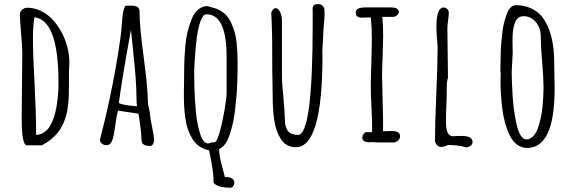

<svg xmlns="http://www.w3.org/2000/svg" viewBox="-20 -698 2793 930"><path d="M82 -538.6Q87.9 -472.2 87.9 -439.9Q87.9 -387.7 86.4 -282.7Q85 -178.2 85 -125Q85 5.9 110.4 5.9H182.6Q208 -7.3 229 -24.4Q249.5 -42 262.9 -59.3Q276.4 -76.7 286.1 -98.6Q295.9 -121.1 301.3 -141.4Q306.6 -161.6 309.6 -188.5Q312.5 -213.9 313.2 -234.6Q314 -255.4 314 -289.1V-344.2L314.9 -370.6L315.9 -394.5Q315.9 -431.6 306.6 -468.3Q297.4 -505.4 279.3 -539.8Q261.2 -574.2 236.3 -601.6Q211.4 -628.9 178.7 -644.8Q146 -660.6 111.3 -660.6Q98.1 -660.6 87.2 -650.6Q76.2 -640.6 76.2 -627.9Q76.2 -604.5 82 -538.6ZM147.5 -289.6Q139.6 -432.1 139.6 -510.3Q139.6 -574.7 147 -614.3Q263.2 -600.6 263.2 -298.8Q263.2 -275.9 262.7 -264.2Q261.7 -245.1 259 -219.2Q256.3 -193.4 252 -171.9Q247.1 -147.5 238.8 -123.8Q230.5 -100.1 220.2 -84Q208.5 -66.4 191.4 -55.7Q174.3 -44.9 154.8 -44.9V-68.8Q154.8 -142.6 147.5 -289.6Z M665 -23.9Q665 -5.4 676 2Q687 9.3 709.5 9.3Q726.1 2.9 726.1 -19V-20Q726.1 -35.6 716.8 -82Q707 -130.9 707 -141.6Q707 -149.9 701.7 -172.4Q696.3 -194.8 696.3 -203.1Q696.3 -267.1 676.3 -418.9Q655.8 -568.8 655.8 -645Q655.8 -657.2 646 -663.8Q636.2 -670.4 621.6 -670.4H587.9Q580.1 -659.2 576.2 -637Q572.3 -614.7 569.8 -577.6Q568.4 -558.6 566.4 -537.1Q533.2 -288.6 466.3 -30.3L465.3 -26.4Q463.9 -22.9 463.9 -21.5Q463.9 -10.3 473.6 -2.4Q483.4 5.4 495.6 5.4Q507.8 5.4 516.1 -4.4Q528.8 -20 535.2 -69.3Q543.5 -133.3 551.8 -162.1L650.4 -147.5L654.3 -126Q665 -55.7 665 -23.9ZM555.7 -199.2Q568.8 -302.2 614.3 -553.7Q618.2 -509.3 625 -450.2Q633.3 -371.6 637.2 -319.6Q641.1 -267.6 641.1 -220.2Q641.1 -197.8 644 -183.1Q572.3 -188.5 555.7 -199.2Z M1115.2 187.5Q1115.2 159.2 1068.8 159.2Q1064.9 140.6 1058.1 117.2Q1049.3 85.4 1045.4 64.2Q1041.5 43 1041.5 23.9Q1074.2 9.8 1092.8 -46.4Q1102.5 -76.7 1108.9 -105.5Q1115.2 -134.3 1119.1 -168.9Q1123.5 -210.4 1126 -239Q1128.4 -267.6 1129.4 -300.3Q1130.9 -347.7 1130.9 -396.5Q1130.9 -445.8 1126 -493.2Q1123 -520 1116.5 -542.5Q1109.9 -564.9 1098.6 -589.8Q1077.1 -636.2 1030.3 -654.8Q1022.5 -658.2 1008.3 -661.6Q990.7 -666 984.9 -668.5Q960.4 -668.5 940.4 -652.1Q920.4 -635.7 908.7 -606.4Q896.5 -575.7 888.7 -544.7Q880.9 -513.7 877.9 -478Q872.1 -411.6 872.1 -368.2Q872.1 -336.4 871.6 -309.6L870.6 -248.5Q870.6 -210.4 872.1 -182.6Q873.5 -154.8 877.9 -124.5Q882.3 -93.8 890.6 -70.1Q898.9 -46.4 912.6 -24.4Q939 18.6 992.7 30.3L997.1 52.2L1002 75.7Q1006.8 101.6 1009.3 120.6Q1010.3 129.9 1012.2 142.1Q1014.6 163.6 1014.6 188Q1036.1 210.9 1091.8 210.9V211.9Q1102.1 211.9 1108.6 204.8Q1115.2 197.8 1115.2 187.5ZM1077.6 -424.3V-249.5Q1077.6 -223.1 1067.4 -163.3Q1057.1 -103.5 1043.5 -56.2Q1029.8 -8.8 1019 -8.8Q1003.9 -8.8 989.7 -2.9Q964.4 -2.9 949.7 -49.3Q934.1 -98.6 929.2 -152.8Q922.9 -222.7 921.9 -266.6Q921.4 -278.3 921.4 -294.9Q920.4 -335 920.4 -341.3Q920.4 -364.3 923.3 -405.3Q926.8 -462.9 932.6 -510.3Q938.5 -557.6 949.7 -591.3Q962.4 -628.9 979 -628.9Q1077.6 -628.9 1077.6 -424.3Z M1542 -428.7Q1542 -433.6 1541.5 -437.5Q1541 -440.9 1541 -445.8Q1541 -457 1543.5 -487.8Q1545.4 -512.7 1545.4 -529.3Q1545.4 -547.9 1548.8 -579.1Q1552.2 -610.4 1552.2 -629.9Q1552.2 -641.6 1551.3 -653.3Q1549.8 -663.1 1542 -670.7Q1534.2 -678.2 1521.5 -678.2Q1505.9 -678.2 1500 -672.6Q1494.1 -667 1494.1 -654.8Q1494.1 -650.4 1494.6 -647V-638.2V-582Q1494.6 -44.4 1423.3 -44.4Q1359.9 -44.4 1359.9 -117.7Q1359.9 -150.9 1353 -223.6Q1345.7 -293.9 1345.7 -329.6V-601.6Q1345.7 -622.6 1336.4 -640.6Q1327.1 -658.7 1315.4 -658.7Q1303.2 -658.7 1293.9 -637.7L1295.9 -591.8Q1298.3 -529.3 1298.3 -494.6Q1298.3 -350.6 1300.8 -231Q1300.8 -170.9 1307.6 -120.6Q1311.5 -91.8 1319.3 -69.1Q1327.1 -46.4 1339.4 -25.9Q1351.1 -6.3 1370.1 4.4Q1389.2 15.1 1413.1 15.1Q1542 15.1 1542 -428.7Z M1833 -226.1Q1830.6 -305.2 1830.6 -332.5Q1830.6 -364.7 1833.5 -428.2Q1835.9 -499 1835.9 -523.4Q1835.9 -572.3 1832 -616.2H1883.3Q1894.5 -616.2 1903.3 -624Q1912.1 -631.8 1912.1 -641.1Q1912.1 -649.4 1902.3 -656.2Q1893.1 -662.1 1871.6 -662.1H1752.4Q1703.1 -662.1 1703.1 -639.2Q1703.1 -624 1710.9 -618.2Q1718.8 -612.3 1734.4 -612.3Q1740.7 -612.3 1746.1 -612.8Q1751.5 -613.3 1757.3 -613.3H1776.4Q1781.2 -564.9 1781.2 -505.9Q1781.2 -476.6 1778.8 -394.5Q1775.9 -320.8 1775.9 -283.2Q1775.9 -243.7 1779.3 -177.2Q1782.7 -110.8 1782.7 -70.8L1781.7 -64L1780.8 -57.6H1752.4Q1746.6 -57.1 1740.7 -48.6Q1734.9 -40 1734.9 -31.2Q1734.9 -8.8 1770.5 -8.8L1782.7 -9.8Q1793.9 -7.8 1840.8 -7.8H1884.8Q1897.9 -7.8 1908 -16.8Q1918 -25.9 1918 -38.6Q1918 -63.5 1877 -63.5Q1867.7 -63.5 1861.3 -63Q1855 -62.5 1848.1 -62.5H1835Q1835 -69.8 1835.4 -76.2V-90.3V-120.1Q1835.4 -147 1833 -226.1Z M2149.9 -320.3Q2149.9 -360.8 2148.4 -440.4Q2147 -520.5 2147 -560.5Q2147 -574.7 2150.4 -598.6Q2153.8 -622.6 2153.8 -636.7Q2153.8 -647 2146.2 -654.3Q2138.7 -661.6 2128.4 -661.6Q2093.8 -661.6 2093.8 -566.9Q2093.8 -535.6 2099.6 -473.1V-465.8Q2099.6 -385.7 2093.3 -242.7Q2086.9 -98.6 2086.9 -19Q2086.9 -6.8 2095.5 3.4Q2104 13.7 2115.2 13.7Q2133.8 13.7 2149.4 4.4Q2202.1 4.4 2238.8 16.1Q2251 14.6 2260 7.3Q2269 0 2269 -10.3Q2269 -39.6 2215.3 -39.6Q2201.7 -39.6 2192.4 -39.1L2173.8 -38.1Q2140.1 -38.1 2140.1 -106.9Q2140.1 -140.6 2142.1 -187Q2144 -233.4 2144 -266.1V-278.3Q2144 -306.6 2149.9 -320.3Z M2658.7 -478.5Q2652.8 -520.5 2638.9 -556.6Q2625 -592.8 2605 -617.7Q2583.5 -643.6 2551.3 -658.2Q2519 -672.9 2479 -672.9Q2465.3 -672.9 2454.1 -662.4Q2442.9 -651.9 2435.5 -631.8Q2426.8 -608.9 2421.4 -587.6Q2416 -566.4 2413.1 -539.1Q2409.2 -505.4 2407.5 -484.4Q2405.8 -463.4 2405.3 -436.5Q2404.8 -425.3 2404.8 -409.7Q2403.8 -374.5 2403.8 -366.7V-348.6Q2405.3 -348.6 2405.3 -343.8Q2405.3 -333.5 2404.8 -325.7Q2404.3 -317.9 2404.3 -305.7Q2404.3 -243.7 2412.6 -175.3Q2420.9 -101.6 2449.2 -42.5Q2462.4 -13.7 2484.4 2.4Q2506.3 18.6 2533.2 18.6Q2666.5 18.6 2666.5 -269L2665.5 -325.7L2664.6 -382.3V-389.6Q2664.6 -437.5 2658.7 -478.5ZM2599.6 -525.9V-508.3Q2599.6 -473.1 2606.4 -392.6Q2612.8 -317.9 2612.8 -275.4Q2612.8 -239.3 2608.4 -186.5Q2603 -127.4 2585.4 -77.1Q2576.7 -51.8 2561.8 -37.4Q2546.9 -22.9 2529.3 -22.9Q2514.2 -22.9 2501.7 -42.7Q2489.3 -62.5 2481.9 -97.2Q2466.3 -168 2462.4 -243.2Q2458.5 -314 2458.5 -350.1Q2458.5 -361.8 2460.9 -396Q2463.4 -430.2 2463.4 -442.4Q2463.4 -456.1 2462.9 -469.2Q2462.4 -482.4 2462.4 -501.5Q2462.4 -526.4 2464.4 -544.7Q2466.3 -563 2471.7 -581.1Q2482.9 -619.6 2517.1 -619.6Q2540 -619.6 2558.6 -606.7Q2577.1 -593.8 2587.9 -572Q2598.6 -550.3 2599.6 -525.9Z"/></svg>

Font: Amatica SC
Style: Bold
Weight: 400
Designer: Vernon Adams, Ben Nathan
Foundry: newtypography
Version: Version 2.000